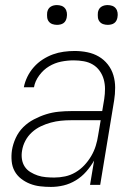

<svg xmlns="http://www.w3.org/2000/svg" viewBox="-20 -729 540 757"><path d="M181 8Q159 8 138 5.5Q117 3 98 -4.5Q79 -12 63 -24.5Q47 -37 37.5 -54.5Q28 -72 26 -93.5Q24 -115 27 -136Q31 -161 42 -185Q53 -209 71.5 -227.5Q90 -246 114 -258.5Q138 -271 162 -278.5Q186 -286 211 -288.5Q236 -291 260 -291H383L391 -339Q394 -359 394 -378.5Q394 -398 389 -416Q384 -434 373 -449.5Q362 -465 346 -474.5Q330 -484 310.5 -487.5Q291 -491 271 -491Q246 -491 221 -486Q196 -481 173.5 -467.5Q151 -454 134.5 -431.5Q118 -409 114 -385H74Q78 -406 88 -426.5Q98 -447 113.5 -464.5Q129 -482 148.5 -494.5Q168 -507 188.5 -514.5Q209 -522 231 -525Q253 -528 274 -528Q300 -528 324.5 -523Q349 -518 369.5 -506Q390 -494 405 -475Q420 -456 427 -432.5Q434 -409 434 -383.5Q434 -358 430 -333L375 0H335L351 -96Q338 -73 320 -52.5Q302 -32 279 -18Q256 -4 231 2Q206 8 181 8ZM194 -29Q215 -29 236.5 -33.5Q258 -38 277.5 -49.5Q297 -61 312.5 -77.5Q328 -94 339.5 -113.5Q351 -133 357.5 -154Q364 -175 367 -196L377 -255H260Q240 -255 220 -253Q200 -251 180 -245.5Q160 -240 141 -231Q122 -222 106 -207.5Q90 -193 80 -174Q70 -155 67 -135Q64 -118 66.5 -101.5Q69 -85 77.5 -72Q86 -59 100 -50.5Q114 -42 129 -37Q144 -32 161 -30.5Q178 -29 194 -29ZM405 -631Q395 -631 386.5 -634Q378 -637 372.5 -644Q367 -651 366 -660.5Q365 -670 366 -680Q367 -686 370 -692Q373 -698 379 -702Q385 -706 391.5 -707.5Q398 -709 404 -709Q414 -709 422.5 -706Q431 -703 436.5 -696Q442 -689 443.5 -679.5Q445 -670 443 -660Q442 -654 439 -648Q436 -642 430.5 -638Q425 -634 418 -632.5Q411 -631 405 -631ZM205 -631Q195 -631 186.5 -634Q178 -637 172.5 -644Q167 -651 166 -660.5Q165 -670 166 -680Q167 -686 170 -692Q173 -698 179 -702Q185 -706 191.5 -707.5Q198 -709 204 -709Q214 -709 222.5 -706Q231 -703 236.5 -696Q242 -689 243.5 -679.5Q245 -670 243 -660Q242 -654 239 -648Q236 -642 230.5 -638Q225 -634 218 -632.5Q211 -631 205 -631Z"/></svg>

Font: Iosevka Term Curly XLt Obl
Style: Regular
Weight: 200
Italic angle: -9°
Designer: Belleve Invis
Foundry: Belleve Invis
Version: Version 32.3.0